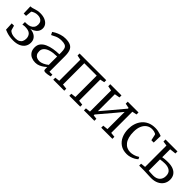

<svg xmlns="http://www.w3.org/2000/svg" viewBox="263 -1712 2865 2865"><g transform="rotate(45 1696.0 -279.0)"><path d="M232.5 10.5Q190 10.5 155 4.2Q120 -2 92.8 -11.5Q65.5 -21 46 -29.5L40 -156H88L109 -82.5Q122.5 -61 155 -48.5Q187.5 -36 232.5 -36Q276 -36 303.2 -50.2Q330.5 -64.5 343 -89.8Q355.5 -115 355.5 -148.5Q355.5 -199.5 324.2 -231Q293 -262.5 213.5 -262.5Q208 -262.5 197.2 -261.2Q186.5 -260 177 -258.2Q167.5 -256.5 165 -255.5V-309.5L203 -310.5Q241.5 -311.5 270.8 -324.8Q300 -338 316.5 -362.8Q333 -387.5 333 -423Q333 -457 319 -478.2Q305 -499.5 281 -509.5Q257 -519.5 226.5 -519.5Q193 -519.5 165.5 -508.8Q138 -498 122 -486L111.5 -386.5H62L57 -532.5Q80.5 -533 99 -538.2Q117.5 -543.5 136.5 -549.8Q155.5 -556 179 -561Q202.5 -566 235.5 -566Q291 -566 332.8 -549Q374.5 -532 398.2 -501.8Q422 -471.5 422 -431Q422 -391 400.5 -361.2Q379 -331.5 343.8 -313.2Q308.5 -295 267 -288.5L267.5 -296.5Q321 -296.5 361.5 -280.2Q402 -264 424.5 -232.5Q447 -201 447 -155.5Q447 -107.5 422.5 -70Q398 -32.5 350 -11Q302 10.5 232.5 10.5Z M700.5 11Q656 11 618.2 -5.5Q580.5 -22 557.2 -56.8Q534 -91.5 534 -145.5Q534 -198 562.8 -233.5Q591.5 -269 639.8 -290.2Q688 -311.5 747.2 -321.5Q806.5 -331.5 868.5 -332.5V-374.5Q868.5 -424 858 -451.5Q847.5 -479 821.5 -490.2Q795.5 -501.5 749 -501.5Q690.5 -501.5 646.2 -482Q602 -462.5 578 -448.5L556 -492.5Q565.5 -501 597.8 -518.5Q630 -536 675.5 -550.5Q721 -565 768.5 -565Q835 -565 874.5 -546Q914 -527 931 -484.8Q948 -442.5 948 -372.5V-44H1010V-7.5Q999 -4.5 983 -1Q967 2.5 949.8 5Q932.5 7.5 917.5 7.5Q896 7.5 885.5 1Q875 -5.5 875 -34.5V-70Q863 -59 837.8 -39.8Q812.5 -20.5 777.5 -4.8Q742.5 11 700.5 11ZM730.5 -48Q760.5 -48 799.5 -65.8Q838.5 -83.5 868.5 -109V-285.5Q785.5 -285 731.2 -268.5Q677 -252 650 -222.8Q623 -193.5 623 -155.5Q623 -116 637 -92.2Q651 -68.5 675.5 -58.2Q700 -48 730.5 -48Z M1072.5 0V-42.5L1147 -51.5V-496.5L1073.5 -511.5V-554H1636.5V-511.5L1567 -496.5V-51.5L1641.5 -42.5V0H1411.5V-42.5L1488 -51.5V-501.5H1226V-51.5L1304.5 -42.5V0Z M1719.5 0V-42.5L1796 -50.5V-496.5L1721.5 -511.5V-554H1958V-511.5L1875.5 -496.5V-138.5L1956 -233L2165.5 -482.5V-496.5L2090 -511.5V-554H2317.5V-511.5L2245 -496.5V-50.5L2320 -42.5V0H2085V-42.5L2165.5 -50.5V-413.5L2076.5 -305.5L1875.5 -69V-50.5L1939.5 -42.5V0Z M2630 11Q2549 11 2494.2 -26.5Q2439.5 -64 2411.2 -127.8Q2383 -191.5 2382.5 -270.5Q2382 -330 2399 -383.8Q2416 -437.5 2450.5 -479.2Q2485 -521 2537.2 -545Q2589.5 -569 2660 -569Q2689 -569 2716.2 -563.8Q2743.5 -558.5 2765.2 -551.5Q2787 -544.5 2799.5 -539L2795.5 -396.5H2746L2725 -492.5Q2723.5 -500.5 2710.2 -507.2Q2697 -514 2678 -518.2Q2659 -522.5 2639 -522.5Q2587.5 -522.5 2549.5 -495.8Q2511.5 -469 2490 -419.5Q2468.5 -370 2468.5 -301.5Q2468 -236.5 2481.5 -188.2Q2495 -140 2519.5 -108.8Q2544 -77.5 2577 -62Q2610 -46.5 2648 -46.5Q2678.5 -46.5 2706.2 -53.8Q2734 -61 2756.8 -71.5Q2779.5 -82 2794.5 -92.5L2810.5 -60Q2792 -41.5 2762.8 -25.2Q2733.5 -9 2699 1Q2664.5 11 2630 11Z M2885.5 0V-40.5L2961.5 -49V-499.5L2887.5 -510.5V-554H3139.5V-510.5L3040 -499.5V-331.5Q3055 -334.5 3074 -336.8Q3093 -339 3113.8 -340.2Q3134.5 -341.5 3153.5 -341.5Q3222 -341.5 3268.2 -321.8Q3314.5 -302 3338 -265.5Q3361.5 -229 3361.5 -179Q3361.5 -125 3334.8 -83.2Q3308 -41.5 3258.8 -17.8Q3209.5 6 3142.5 6Q3128 6 3105.5 5Q3083 4 3058.8 3Q3034.5 2 3013.2 1Q2992 0 2979 0ZM3136.5 -42.5Q3205.5 -42.5 3242.2 -78.2Q3279 -114 3279 -174Q3279 -237 3240.5 -265.5Q3202 -294 3135.5 -294Q3111.5 -294 3085.2 -291.2Q3059 -288.5 3040 -285V-48Q3059 -46 3084.2 -44.2Q3109.5 -42.5 3136.5 -42.5Z"/></g></svg>

Font: Merriweather 20pt Light
Style: Regular
Weight: 300
Version: Version 2.100